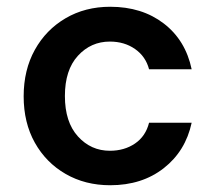

<svg xmlns="http://www.w3.org/2000/svg" viewBox="-20 -536 636 568"><path d="M306 12Q232 12 174 -21.5Q116 -55 83 -114Q50 -173 50 -251Q50 -329 83 -388.5Q116 -448 174 -482Q232 -516 306 -516Q400 -516 464.5 -466.5Q529 -417 547 -331H421Q411 -369 379.5 -391Q348 -413 305 -413Q249 -413 210.5 -371Q172 -329 172 -252Q172 -175 210.5 -132.5Q249 -90 305 -90Q348 -90 379.5 -111.5Q411 -133 421 -173H547Q529 -89 464.5 -38.5Q400 12 306 12Z"/></svg>

Font: DM Sans SemiBold
Style: Regular
Weight: 600
Designer: Colophon Foundry, Jonny Pinhorn
Foundry: Colophon Foundry
Version: Version 4.004; ttfautohint (v1.8.4.7-5d5b)